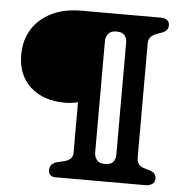

<svg xmlns="http://www.w3.org/2000/svg" viewBox="-51 -750 772 799"><g transform="rotate(5 335.0 -350.0)"><path d="M588 0H209Q196.5 0 188.5 -7Q180.5 -14 180.5 -26Q180.5 -54 208.5 -62.5L242 -70.5Q276 -80 276 -107V-319Q263 -316.5 250.8 -314.5Q238.5 -312.5 224.5 -312.5Q131 -312.5 77.2 -361.8Q23.5 -411 23.5 -495.5Q23.5 -557 52.2 -603Q81 -649 133.5 -674.5Q186 -700 257.5 -700H591.5Q604.5 -700 614.8 -693Q625 -686 625 -671.5Q625 -649.5 602.5 -640L575 -630Q543.5 -618 543.5 -588.5V-111Q543.5 -79.5 572 -70.5L599 -62.5Q625 -54 625 -31Q625 -14.5 613 -7.2Q601 0 588 0ZM454 -116V-583Q454 -602 444.2 -614.2Q434.5 -626.5 410 -626.5Q386 -626.5 375.8 -613Q365.5 -599.5 365.5 -583V-116Q365.5 -100 375.8 -86.5Q386 -73 410 -73Q434.5 -73 444.2 -85.2Q454 -97.5 454 -116Z"/></g></svg>

Font: Fraunces 9pt S050 SemiBold
Style: Regular
Weight: 600
Version: Version 1.000; ttfautohint (v1.8.3)